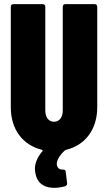

<svg xmlns="http://www.w3.org/2000/svg" viewBox="-20 -720 520 924"><path d="M282 -688V-188C282 -156 266 -134 240 -134C214 -134 198 -156 198 -188V-688C198 -695 193 -700 186 -700H44C37 -700 32 -695 32 -688V-204C32 -97 89 -22 182 1C185 2 186 5 184 8C160 36 148 65 148 93C148 103 150 112 152 121C164 171 204 184 241 184C262 184 281 180 294 176C300 173 303 170 303 164C303 163 303 162 303 161L296 105C295 96 289 96 279 96C267 96 258 91 254 75C250 56 264 30 292 4C294 3 296 2 298 1C390 -21 448 -97 448 -204V-688C448 -695 443 -700 436 -700H294C287 -700 282 -695 282 -688Z"/></svg>

Font: Barlow Condensed ExtraBold
Style: Regular
Weight: 800
Width: 3
Designer: Jeremy Tribby
Foundry: Tribby Type
Version: Version 1.422;hotconv 1.0.109;makeotfexe 2.5.65596